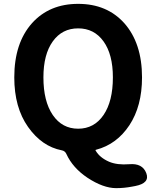

<svg xmlns="http://www.w3.org/2000/svg" viewBox="-20 -774 810 995"><path d="M665 193Q624 201 582 201Q515 201 433 147Q357 96 324 24Q317 8 300 5Q197 -15 125.5 -116Q54 -217 54 -373Q54 -551 146 -654Q236 -754 385 -754Q534 -754 624 -654Q716 -550 716 -373Q716 -224 650.5 -125Q585 -26 478 2Q473 3 476 7Q497 43 545 64Q587 82 650 77Q718 71 738 123Q758 175 681 190ZM565 -373Q565 -492 516.5 -559.5Q468 -627 385 -627Q302 -627 253.5 -559.5Q205 -492 205 -373Q205 -249 253.5 -178Q302 -107 385 -107Q468 -107 516.5 -178Q565 -249 565 -373Z"/></svg>

Font: Resource Han Rounded KR
Style: Bold
Weight: 700
Designer: Cyano Hao (round all glyphs); Ryoko NISHIZUKA 西塚涼子 (kana, bopomofo & ideographs); Paul D. Hunt (Latin, Greek & Cyrillic)
Foundry: Cyano Hao
Version: 0.990